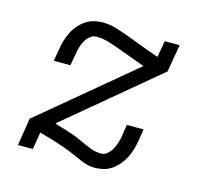

<svg xmlns="http://www.w3.org/2000/svg" viewBox="-84 -621 767 722"><g transform="rotate(15 300.0 -260.0)"><path d="M343 8Q318 8 296 -1Q274 -10 253 -19.5Q232 -29 209.5 -37Q187 -45 164 -52L111 -67L100 0H42L59 -107L421 -409L407 -414Q385 -422 362 -430.5Q339 -439 316 -447.5Q293 -456 270 -463Q247 -470 221 -470Q208 -470 196.5 -460Q185 -450 178.5 -437.5Q172 -425 168.5 -412Q165 -399 163 -386L155 -341H90L98 -386Q100 -403 105 -419.5Q110 -436 117.5 -452.5Q125 -469 137 -483.5Q149 -498 164 -508.5Q179 -519 196 -523.5Q213 -528 230 -528Q257 -528 282.5 -520.5Q308 -513 332 -504Q356 -495 380 -486Q404 -477 428 -468L463 -456L474 -520H532L514 -413L157 -115L181 -107Q203 -101 224.5 -93.5Q246 -86 266.5 -76.5Q287 -67 308 -58.5Q329 -50 353 -50Q366 -50 377 -60Q388 -70 394.5 -82.5Q401 -95 405 -108Q409 -121 411 -134L418 -179H483L476 -134Q473 -117 468.5 -100.5Q464 -84 456 -67.5Q448 -51 436 -36.5Q424 -22 409.5 -11.5Q395 -1 377.5 3.5Q360 8 343 8Z"/></g></svg>

Font: Iosevka Etoile Light
Style: Italic
Weight: 300
Italic angle: -9°
Designer: Belleve Invis
Foundry: Belleve Invis
Version: Version 22.1.2; ttfautohint (v1.8.4)